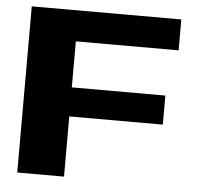

<svg xmlns="http://www.w3.org/2000/svg" viewBox="-50 -726 804 777"><g transform="rotate(5 352.5 -337.5)"><path d="M48 0H238V-244.5H618V-362.5H238V-549.5H655.5V-675H48Z"/></g></svg>

Font: Anybody Expanded
Style: Bold
Weight: 700
Width: 7
Designer: Tyler Finck
Foundry: Etcetera Type Company
Version: Version 1.113;gftools[0.9.25]